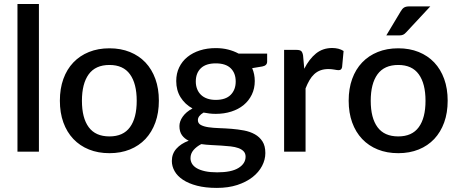

<svg xmlns="http://www.w3.org/2000/svg" viewBox="-20 -760 2300 962"><path d="M175 -740H67.5V0H175Z M528.5 -518C490.5 -518 456.2 -511.8 425.8 -499.5C395.2 -487.2 369.2 -469.7 347.5 -447C325.8 -424.3 309.2 -396.8 297.5 -364.5C285.8 -332.2 280 -295.8 280 -255.5C280 -215.2 285.8 -178.8 297.5 -146.5C309.2 -114.2 325.8 -86.6 347.5 -63.7C369.2 -40.9 395.2 -23.3 425.8 -11C456.2 1.3 490.5 7.5 528.5 7.5C566.2 7.5 600.2 1.3 630.8 -11C661.2 -23.3 687.2 -40.9 708.8 -63.7C730.2 -86.6 746.8 -114.2 758.5 -146.5C770.2 -178.8 776 -215.2 776 -255.5C776 -295.8 770.2 -332.2 758.5 -364.5C746.8 -396.8 730.2 -424.3 708.8 -447C687.2 -469.7 661.2 -487.2 630.8 -499.5C600.2 -511.8 566.2 -518 528.5 -518ZM528.5 -76.5C481.8 -76.5 447.2 -91.9 424.5 -122.8C401.8 -153.6 390.5 -197.7 390.5 -255C390.5 -312.3 401.8 -356.6 424.5 -387.8C447.2 -418.9 481.8 -434.5 528.5 -434.5C574.5 -434.5 608.8 -418.9 631.2 -387.8C653.8 -356.6 665 -312.3 665 -255C665 -197.7 653.8 -153.6 631.2 -122.8C608.8 -91.9 574.5 -76.5 528.5 -76.5Z M1061 -519C1032.3 -519 1005.9 -515.2 981.8 -507.5C957.6 -499.8 936.7 -488.8 919 -474.5C901.3 -460.2 887.6 -442.8 877.8 -422.5C867.9 -402.2 863 -379.3 863 -354C863 -323 870.3 -295.8 884.8 -272.5C899.3 -249.2 919.2 -230.5 944.5 -216.5C933.5 -210.8 923.9 -204.5 915.8 -197.5C907.6 -190.5 900.8 -183.1 895.3 -175.2C889.8 -167.4 885.7 -159.5 883 -151.5C880.3 -143.5 879 -135.8 879 -128.5C879 -109.5 883.3 -94.2 891.8 -82.5C900.3 -70.8 911.5 -61.7 925.5 -55C899.5 -45.3 878.9 -32 863.8 -15C848.6 2 841 22.5 841 46.5C841 64.2 845.6 81.2 854.8 97.5C863.9 113.8 877.9 128.3 896.8 140.8C915.6 153.3 939.1 163.2 967.3 170.5C995.4 177.8 1028.5 181.5 1066.5 181.5C1104.8 181.5 1139 176.6 1169 166.8C1199 156.9 1224.4 143.8 1245.3 127.5C1266.1 111.2 1282 92.5 1293 71.5C1304 50.5 1309.5 29 1309.5 7C1309.5 -17 1304.7 -36.5 1295 -51.5C1285.3 -66.5 1272.6 -78.4 1256.8 -87.2C1240.9 -96.1 1222.8 -102.4 1202.5 -106.3C1182.2 -110.1 1161.5 -112.8 1140.5 -114.5C1119.5 -116.2 1098.8 -117.3 1078.5 -118C1058.2 -118.7 1040.1 -120.2 1024.2 -122.5C1008.4 -124.8 995.7 -128.7 986 -134C976.3 -139.3 971.5 -147.5 971.5 -158.5C971.5 -165.2 973.8 -171.7 978.5 -178C983.2 -184.3 990.3 -190.3 1000 -196C1009.7 -194 1019.6 -192.4 1029.7 -191.3C1039.9 -190.1 1050.3 -189.5 1061 -189.5C1089 -189.5 1115 -193.3 1139 -201C1163 -208.7 1183.7 -219.7 1201 -234C1218.3 -248.3 1231.9 -265.7 1241.7 -286C1251.6 -306.3 1256.5 -329 1256.5 -354C1256.5 -377 1252.2 -398.5 1243.5 -418.5L1294.5 -427C1310.5 -430 1318.5 -438.2 1318.5 -451.5V-491.5H1175.5C1159.5 -500.2 1141.9 -506.9 1122.7 -511.8C1103.6 -516.6 1083 -519 1061 -519ZM1210.5 25C1210.5 48 1198.7 66.8 1175 81.5C1151.3 96.2 1115.8 103.5 1068.5 103.5C1044.8 103.5 1024.6 101.7 1007.7 98C990.9 94.3 977.1 89.3 966.2 83C955.4 76.7 947.4 69.2 942.2 60.5C937.1 51.8 934.5 42.5 934.5 32.5C934.5 17.2 939.5 3.7 949.5 -8C959.5 -19.7 972.5 -29.7 988.5 -38C1004.5 -35.7 1021.2 -34.1 1038.5 -33.3C1055.8 -32.4 1072.7 -31.5 1089 -30.5C1105.3 -29.5 1120.9 -28.2 1135.7 -26.5C1150.6 -24.8 1163.5 -22 1174.5 -18C1185.5 -14 1194.2 -8.6 1200.7 -1.8C1207.2 5.1 1210.5 14 1210.5 25ZM1061 -259.5C1044.7 -259.5 1030.2 -261.8 1017.7 -266.3C1005.2 -270.8 994.8 -277.1 986.5 -285.3C978.2 -293.4 971.8 -303.2 967.5 -314.5C963.2 -325.8 961 -338.2 961 -351.5C961 -379.5 969.4 -401.7 986.2 -418C1003.1 -434.3 1028 -442.5 1061 -442.5C1094.3 -442.5 1119.3 -434.3 1136 -418C1152.7 -401.7 1161 -379.5 1161 -351.5C1161 -324.2 1152.7 -302 1136 -285C1119.3 -268 1094.3 -259.5 1061 -259.5Z M1403.5 0H1511V-317C1517 -332.3 1523.5 -346 1530.5 -358C1537.5 -370 1545.5 -380.2 1554.5 -388.5C1563.5 -396.8 1573.8 -403.2 1585.5 -407.5C1597.2 -411.8 1610.5 -414 1625.5 -414C1635.8 -414 1645.7 -413.1 1655 -411.3C1664.3 -409.4 1671.5 -408.5 1676.5 -408.5C1681.2 -408.5 1684.9 -409.6 1687.8 -411.8C1690.6 -413.9 1692.7 -417.8 1694 -423.5L1701.5 -504.5C1693.8 -509.5 1685.2 -513.2 1675.5 -515.8C1665.8 -518.2 1655.5 -519.5 1644.5 -519.5C1612.8 -519.5 1585.7 -510.2 1563 -491.8C1540.3 -473.2 1520.8 -447.8 1504.5 -415.5L1498.5 -482C1496.8 -492.3 1493.8 -499.6 1489.5 -503.8C1485.2 -507.9 1477.3 -510 1466 -510H1403.5Z M1975.5 -518C1937.5 -518 1903.2 -511.8 1872.8 -499.5C1842.2 -487.2 1816.2 -469.7 1794.5 -447C1772.8 -424.3 1756.2 -396.8 1744.5 -364.5C1732.8 -332.2 1727 -295.8 1727 -255.5C1727 -215.2 1732.8 -178.8 1744.5 -146.5C1756.2 -114.2 1772.8 -86.6 1794.5 -63.7C1816.2 -40.9 1842.2 -23.3 1872.8 -11C1903.2 1.3 1937.5 7.5 1975.5 7.5C2013.2 7.5 2047.2 1.3 2077.8 -11C2108.2 -23.3 2134.2 -40.9 2155.8 -63.7C2177.2 -86.6 2193.8 -114.2 2205.5 -146.5C2217.2 -178.8 2223 -215.2 2223 -255.5C2223 -295.8 2217.2 -332.2 2205.5 -364.5C2193.8 -396.8 2177.2 -424.3 2155.8 -447C2134.2 -469.7 2108.2 -487.2 2077.8 -499.5C2047.2 -511.8 2013.2 -518 1975.5 -518ZM1975.5 -76.5C1928.8 -76.5 1894.2 -91.9 1871.5 -122.8C1848.8 -153.6 1837.5 -197.7 1837.5 -255C1837.5 -312.3 1848.8 -356.6 1871.5 -387.8C1894.2 -418.9 1928.8 -434.5 1975.5 -434.5C2021.5 -434.5 2055.8 -418.9 2078.2 -387.8C2100.8 -356.6 2112 -312.3 2112 -255C2112 -197.7 2100.8 -153.6 2078.2 -122.8C2055.8 -91.9 2021.5 -76.5 1975.5 -76.5ZM2136 -728H2031.5C2019.5 -728 2010.4 -726 2004.2 -722C1998.1 -718 1992.7 -711.8 1988 -703.5L1915.5 -582.5H1979.5C1987.8 -582.5 1994.6 -583.7 1999.8 -586C2004.9 -588.3 2010.2 -592.5 2015.5 -598.5Z"/></svg>

Font: Lato Semibold
Style: Regular
Weight: 600
Designer: Lukasz Dziedzic
Foundry: tyPoland Lukasz Dziedzic
Version: Version 2.006; 2014-01-15